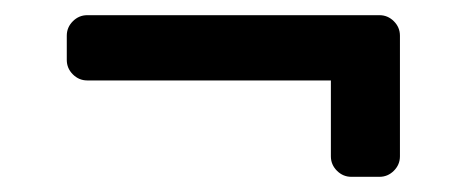

<svg xmlns="http://www.w3.org/2000/svg" viewBox="-20 -370 622 253"><path d="M95 -264Q84 -264 76 -272Q68 -280 68 -291V-323Q68 -334 76 -342Q84 -350 95 -350H480Q491 -350 499 -342Q507 -334 507 -323V-164Q507 -153 499 -145Q491 -137 480 -137H443Q432 -137 424 -145Q416 -153 416 -164V-264Z"/></svg>

Font: Contemporary
Style: Regular
Weight: 400
Designer: Victor Tran
Foundry: Victor Tran
Version: Version 1.100